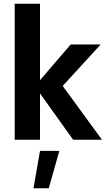

<svg xmlns="http://www.w3.org/2000/svg" viewBox="-20 -751 568 1032"><path d="M195 -731H59V0H195V-249L373 0H528L317 -289L521 -512H360L195 -320ZM299 60H195L160 261H242Z"/></svg>

Font: Geom SemiBold
Style: Bold
Weight: 600
Version: Version 1.102